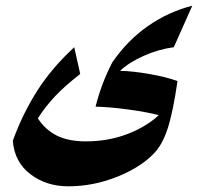

<svg xmlns="http://www.w3.org/2000/svg" viewBox="-20 -640 714 675"><path d="M402 -391Q448 -390 507 -379.5Q566 -369 604 -355Q589 -251 571.5 -194.5Q554 -138 527 -107Q481 -55 395.5 -20Q310 15 220 15Q143 15 87 -27.5Q31 -70 25 -145Q59 -239 110 -319.5Q161 -400 241 -474L262 -380Q208 -338 174 -302Q140 -266 113 -224Q139 -184 179.5 -163.5Q220 -143 282 -143Q360 -143 427 -168.5Q494 -194 538 -235Q498 -246 431.5 -255Q365 -264 316 -265Q336 -346 375 -421Q428 -498 499.5 -548Q571 -598 656 -620L591 -474Q538 -467 486 -444Q434 -421 402 -391Z"/></svg>

Font: Rakkas
Style: Regular
Weight: 400
Designer: Zeynep Akay
Foundry: Zeynep Akay
Version: Version 2.000